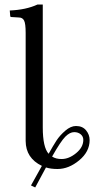

<svg xmlns="http://www.w3.org/2000/svg" viewBox="-20 -718 420 844"><path d="M346.2 -103Q346.2 -118.2 334.7 -127.7Q323.2 -137.2 306.2 -137.2Q287.1 -137.2 267.1 -117.2Q247.1 -97.2 209 -29.8Q226.1 -18.6 251 -19Q283.2 -19 314.7 -44.9Q346.2 -70.8 346.2 -103ZM374 -102.1Q374 -51.3 328.1 -13.2Q282.2 24.9 232.9 24.9Q203.1 24.9 182.1 18.1L134.8 106L116.2 97.2L164.1 11.2Q93.3 -22.9 92.8 -98.1V-573.2Q92.8 -614.3 85.9 -627.7Q79.1 -641.1 63 -641.1L30.8 -643.1Q24.9 -643.1 24.9 -647.9L22.9 -671.9Q94.7 -674.8 145 -698.2H168V-158.2Q168 -70.3 193.8 -42Q213.9 -78.1 228.5 -100.6Q243.2 -123 267.1 -143.6Q291 -164.1 314 -164.1Q342.8 -164.1 358.4 -145Q374 -126 374 -102.1Z"/></svg>

Font: Biolilbert
Style: Regular
Weight: 400
Designer: Philipp H. Poll
Foundry: Philipp H. Poll
Version: Version 1.1.0